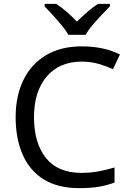

<svg xmlns="http://www.w3.org/2000/svg" viewBox="-20 -964 672 994"><path d="M403 -645Q288 -645 222 -568Q156 -491 156 -357Q156 -224 217.5 -146.5Q279 -69 402 -69Q449 -69 491 -77Q533 -85 573 -97V-19Q533 -4 490.5 3Q448 10 389 10Q280 10 207 -35Q134 -80 97.5 -163Q61 -246 61 -358Q61 -466 100.5 -548.5Q140 -631 217 -677.5Q294 -724 404 -724Q517 -724 601 -682L565 -606Q532 -621 491.5 -633Q451 -645 403 -645ZM334 -784Q321 -807 299 -833.5Q277 -860 253 -886Q229 -912 211 -931V-944H271Q297 -927 325 -903Q353 -879 378 -852Q405 -879 433 -903Q461 -927 487 -944H549V-931Q530 -912 505.5 -886Q481 -860 458.5 -833.5Q436 -807 424 -784Z"/></svg>

Font: Noto Sans Coptic
Style: Regular
Weight: 400
Designer: Monotype Design Team, Denis Moyogo Jacquerye
Foundry: Monotype Imaging Inc.
Version: Version 2.002; ttfautohint (v1.8.4.7-5d5b)